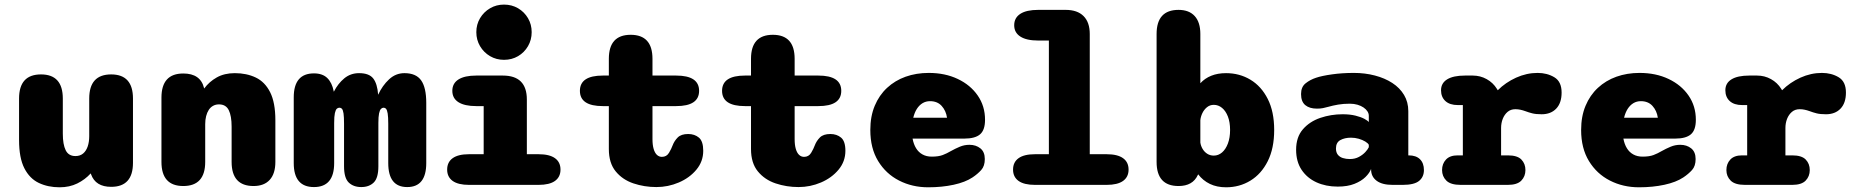

<svg xmlns="http://www.w3.org/2000/svg" viewBox="-20 -805 8087 836"><path d="M158.5 -481Q253.5 -481 253.5 -376V-223Q253.5 -176 266 -150.8Q278.5 -125.5 308.5 -125.5Q328.5 -125.5 341.8 -136.5Q355 -147.5 361.8 -167.2Q368.5 -187 368.5 -212V-376Q368.5 -481 464 -481Q559 -481 559 -376V-96Q559 8.5 464 8.5Q396 8.5 376.5 -46L375 -50Q350.5 -23 316.5 -6.2Q282.5 10.5 239.5 10.5Q189 10.5 149 -8.5Q109 -27.5 86 -72.5Q63 -117.5 63 -195V-376Q63 -481 158.5 -481Z M1084 5Q988.5 5 988.5 -100V-253.5Q988.5 -300.5 976 -325.5Q963.5 -350.5 933.5 -350.5Q919 -350.5 907.8 -344.2Q896.5 -338 889 -326.5Q881.5 -315 877.5 -299.2Q873.5 -283.5 873.5 -264.5V-100Q873.5 5 778 5Q683 5 683 -100V-380Q683 -485 778 -485Q853 -485 868.5 -421.5L869 -419.5Q890.5 -449 923.8 -467.8Q957 -486.5 1002.5 -486.5Q1053.5 -486.5 1093.5 -467.5Q1133.5 -448.5 1156.2 -403.5Q1179 -358.5 1179 -281V-100Q1179 -49 1154.5 -22Q1130 5 1084 5Z M1553 9.5Q1519 9.5 1498.5 -10.2Q1478 -30 1478 -81V-266Q1478 -296 1475.8 -311Q1473.5 -326 1469 -331Q1464.5 -336 1457.5 -336Q1451.5 -336 1446.5 -331.5Q1441.5 -327 1438.2 -312.8Q1435 -298.5 1435 -269.5V-95Q1435 9.5 1347 9.5Q1259 9.5 1259 -95V-381Q1259 -485.5 1347 -485.5Q1384 -485.5 1404.8 -465.5Q1425.5 -445.5 1433 -408L1433.5 -405.5Q1451.5 -441 1479 -463.8Q1506.5 -486.5 1543.5 -486.5Q1587 -486.5 1605 -463.5Q1623 -440.5 1626.5 -392.5Q1645 -432.5 1674 -459.5Q1703 -486.5 1741 -486.5Q1791.5 -486.5 1813.8 -455Q1836 -423.5 1836 -357V-95Q1836 9.5 1753 9.5Q1670.5 9.5 1670.5 -95V-266Q1670.5 -296 1668 -311Q1665.5 -326 1661 -331Q1656.5 -336 1649.5 -336Q1644 -336 1638.8 -330.8Q1633.5 -325.5 1630.5 -311.2Q1627.5 -297 1627.5 -269.5V-81Q1627.5 -30 1607.2 -10.2Q1587 9.5 1553 9.5Z M2022 -133.5H2086V-343H2054Q2003 -343 1976.2 -360Q1949.5 -377 1949.5 -409.5Q1949.5 -442 1976.2 -459Q2003 -476 2054 -476H2169.5Q2274 -476 2274 -371.5V-133.5H2325Q2372.5 -133.5 2396.5 -116.2Q2420.5 -99 2420.5 -66.5Q2420.5 -34.5 2396.5 -17.2Q2372.5 0 2325 0H2022Q1975 0 1951 -17.2Q1927 -34.5 1927 -66.5Q1927 -99 1951 -116.2Q1975 -133.5 2022 -133.5ZM2054 -665Q2054 -698.5 2070.2 -725.8Q2086.5 -753 2113.8 -769Q2141 -785 2174.5 -785Q2208.5 -785 2235.8 -769Q2263 -753 2279 -725.8Q2295 -698.5 2295 -665Q2295 -631.5 2279 -604Q2263 -576.5 2235.8 -560.5Q2208.5 -544.5 2174.5 -544.5Q2141 -544.5 2113.8 -560.5Q2086.5 -576.5 2070.2 -604Q2054 -631.5 2054 -665Z M2605 -343Q2505 -343 2505 -409.5Q2505 -476 2605 -476H2631V-549Q2631 -653.5 2726 -653.5Q2821 -653.5 2821 -549V-476H2924Q3024 -476 3024 -409.5Q3024 -343 2924 -343H2821V-199Q2821 -174 2826 -156.8Q2831 -139.5 2840.2 -130.8Q2849.5 -122 2862 -122Q2882.5 -122 2893 -139.8Q2903.5 -157.5 2908.5 -171.5Q2916 -191.5 2931 -206.5Q2946 -221.5 2976.5 -221.5Q3004.5 -221.5 3023.2 -205.8Q3042 -190 3042 -148.5Q3042 -102 3012.2 -66.2Q2982.5 -30.5 2935.8 -10.5Q2889 9.5 2838 9.5Q2785.5 9.5 2738 -6.5Q2690.5 -22.5 2660.8 -58.8Q2631 -95 2631 -156V-343Z M3224 -343Q3124 -343 3124 -409.5Q3124 -476 3224 -476H3250V-549Q3250 -653.5 3345 -653.5Q3440 -653.5 3440 -549V-476H3543Q3643 -476 3643 -409.5Q3643 -343 3543 -343H3440V-199Q3440 -174 3445 -156.8Q3450 -139.5 3459.2 -130.8Q3468.5 -122 3481 -122Q3501.5 -122 3512 -139.8Q3522.5 -157.5 3527.5 -171.5Q3535 -191.5 3550 -206.5Q3565 -221.5 3595.5 -221.5Q3623.5 -221.5 3642.2 -205.8Q3661 -190 3661 -148.5Q3661 -102 3631.2 -66.2Q3601.5 -30.5 3554.8 -10.5Q3508 9.5 3457 9.5Q3404.5 9.5 3357 -6.5Q3309.5 -22.5 3279.8 -58.8Q3250 -95 3250 -156V-343Z M4021.5 10.5Q3952 10.5 3894.8 -18.8Q3837.5 -48 3803.5 -103.8Q3769.5 -159.5 3769.5 -239Q3769.5 -298.5 3788.8 -344.5Q3808 -390.5 3842.5 -422.5Q3877 -454.5 3923.2 -471Q3969.5 -487.5 4024 -487.5Q4095 -487.5 4150.2 -461.2Q4205.5 -435 4237.2 -389Q4269 -343 4269 -283.5Q4269 -238.5 4247.2 -220Q4225.5 -201.5 4178.5 -201.5H3953.5Q3958 -177 3968.8 -159.5Q3979.5 -142 3996.8 -132.5Q4014 -123 4037 -123Q4066.5 -123 4084.8 -130Q4103 -137 4119 -146.5Q4139.5 -158 4159.2 -166.2Q4179 -174.5 4201 -174.5Q4229.5 -174.5 4248.8 -159Q4268 -143.5 4268 -112.5Q4268 -82 4252.5 -64.8Q4237 -47.5 4214.5 -32.5Q4183 -11.5 4132.2 -0.5Q4081.5 10.5 4021.5 10.5ZM3956.5 -292.5H4103.5Q4099 -323 4080.2 -343.8Q4061.5 -364.5 4029.5 -364.5Q4011.5 -364.5 3997 -355.8Q3982.5 -347 3972.2 -331Q3962 -315 3956.5 -292.5Z M4486.5 0Q4439 0 4415 -17.2Q4391 -34.5 4391 -66.5Q4391 -99 4415 -116.2Q4439 -133.5 4486.5 -133.5H4547V-628.5H4500.5Q4449.5 -628.5 4422.8 -645.8Q4396 -663 4396 -695Q4396 -727.5 4422.8 -744.8Q4449.5 -762 4500.5 -762H4620Q4671 -762 4698 -735Q4725 -708 4725 -657V-133.5H4798.5Q4846 -133.5 4870 -116.2Q4894 -99 4894 -66.5Q4894 -34.5 4870 -17.2Q4846 0 4798.5 0Z M5111.5 5Q5016 5 5016 -100V-657Q5016 -762 5111.5 -762Q5157.5 -762 5182 -735Q5206.5 -708 5206.5 -657V-442.5Q5226 -464 5254 -475.2Q5282 -486.5 5318.5 -486.5Q5377 -486.5 5424.5 -458Q5472 -429.5 5500 -374.2Q5528 -319 5528 -239Q5528 -159 5500 -103.2Q5472 -47.5 5424.5 -18.5Q5377 10.5 5318.5 10.5Q5278.5 10.5 5248 -4.2Q5217.5 -19 5197 -46L5195.5 -43Q5173.5 5 5111.5 5ZM5206.5 -184.5Q5208.5 -170 5216.2 -156.8Q5224 -143.5 5236.5 -135.5Q5249 -127.5 5265 -127.5Q5285 -127.5 5301 -141.2Q5317 -155 5326.5 -180.2Q5336 -205.5 5336 -239Q5336 -273 5326.5 -297.5Q5317 -322 5301 -335.2Q5285 -348.5 5265 -348.5Q5248 -348.5 5235.2 -338Q5222.5 -327.5 5215.2 -312.2Q5208 -297 5206.5 -281.5Z M6043.5 0Q5998 0 5974 -18Q5950 -36 5950 -67V-69.5Q5943.5 -52 5925.5 -34.2Q5907.5 -16.5 5877.5 -4.5Q5847.5 7.5 5804.5 7.5Q5753 7.5 5712 -11.2Q5671 -30 5647.2 -65.8Q5623.5 -101.5 5623.5 -153Q5623.5 -208 5653 -242Q5682.5 -276 5729 -291.8Q5775.5 -307.5 5826 -307.5Q5858 -307.5 5882 -301.5Q5906 -295.5 5920.8 -287.5Q5935.5 -279.5 5940 -273.5V-301Q5940 -311 5934 -320.2Q5928 -329.5 5917 -337Q5906 -344.5 5890.8 -349Q5875.5 -353.5 5857 -353.5Q5829.5 -353.5 5806.2 -349.5Q5783 -345.5 5764 -340Q5751.5 -336.5 5740.2 -334.2Q5729 -332 5714 -332Q5682 -332 5663.5 -347.2Q5645 -362.5 5645 -395.5Q5645 -426.5 5664.8 -442.2Q5684.5 -458 5710.5 -466.5Q5735.5 -475 5779.8 -481.2Q5824 -487.5 5875 -487.5Q5923.5 -487.5 5966.5 -476.2Q6009.5 -465 6042.2 -443.8Q6075 -422.5 6093.5 -391.5Q6112 -360.5 6112 -321V-128.5H6113.5Q6146 -128.5 6163 -111.5Q6180 -94.5 6180 -64.5Q6180 -34.5 6158.8 -17.2Q6137.5 0 6088 0ZM5940 -174.5Q5936.5 -181.5 5924.5 -188.8Q5912.5 -196 5896.2 -200.8Q5880 -205.5 5862.5 -205.5Q5835 -205.5 5816 -195Q5797 -184.5 5797 -158.5Q5797 -141.5 5805.2 -131.2Q5813.5 -121 5827.2 -116.8Q5841 -112.5 5857 -112.5Q5880 -112.5 5897 -121.8Q5914 -131 5925 -143Q5936 -155 5940 -164Z M6516 -128.5H6545.5Q6587 -128.5 6604.5 -110.2Q6622 -92 6622 -64.5Q6622 -37 6604 -18.5Q6586 0 6545.5 0H6340Q6296.5 0 6277.8 -18.5Q6259 -37 6259 -64.5Q6259 -92 6276 -110.2Q6293 -128.5 6327 -128.5H6349.5V-347.5H6328Q6292.5 -347.5 6273.5 -365Q6254.5 -382.5 6254.5 -412Q6254.5 -443 6281.2 -459.5Q6308 -476 6359 -476H6392.5Q6425.5 -476 6453.2 -460.5Q6481 -445 6497.5 -418.5L6501.5 -412Q6535.5 -446 6581.2 -466.8Q6627 -487.5 6675 -487.5Q6716.5 -487.5 6748 -468.5Q6779.5 -449.5 6779.5 -402Q6779.5 -356.5 6756 -332Q6732.5 -307.5 6692.5 -307.5Q6667.5 -307.5 6651.8 -311.5Q6636 -315.5 6621.5 -321Q6610.5 -325 6600 -327.2Q6589.5 -329.5 6578 -329.5Q6558 -329.5 6544.2 -317.8Q6530.5 -306 6523.2 -287.5Q6516 -269 6516 -247.5Z M7116.5 10.5Q7047 10.5 6989.8 -18.8Q6932.5 -48 6898.5 -103.8Q6864.5 -159.5 6864.5 -239Q6864.5 -298.5 6883.8 -344.5Q6903 -390.5 6937.5 -422.5Q6972 -454.5 7018.2 -471Q7064.5 -487.5 7119 -487.5Q7190 -487.5 7245.2 -461.2Q7300.5 -435 7332.2 -389Q7364 -343 7364 -283.5Q7364 -238.5 7342.2 -220Q7320.5 -201.5 7273.5 -201.5H7048.5Q7053 -177 7063.8 -159.5Q7074.5 -142 7091.8 -132.5Q7109 -123 7132 -123Q7161.5 -123 7179.8 -130Q7198 -137 7214 -146.5Q7234.5 -158 7254.2 -166.2Q7274 -174.5 7296 -174.5Q7324.5 -174.5 7343.8 -159Q7363 -143.5 7363 -112.5Q7363 -82 7347.5 -64.8Q7332 -47.5 7309.5 -32.5Q7278 -11.5 7227.2 -0.5Q7176.5 10.5 7116.5 10.5ZM7051.5 -292.5H7198.5Q7194 -323 7175.2 -343.8Q7156.5 -364.5 7124.5 -364.5Q7106.5 -364.5 7092 -355.8Q7077.5 -347 7067.2 -331Q7057 -315 7051.5 -292.5Z M7754 -128.5H7783.5Q7825 -128.5 7842.5 -110.2Q7860 -92 7860 -64.5Q7860 -37 7842 -18.5Q7824 0 7783.5 0H7578Q7534.5 0 7515.8 -18.5Q7497 -37 7497 -64.5Q7497 -92 7514 -110.2Q7531 -128.5 7565 -128.5H7587.5V-347.5H7566Q7530.5 -347.5 7511.5 -365Q7492.5 -382.5 7492.5 -412Q7492.5 -443 7519.2 -459.5Q7546 -476 7597 -476H7630.5Q7663.5 -476 7691.2 -460.5Q7719 -445 7735.5 -418.5L7739.5 -412Q7773.5 -446 7819.2 -466.8Q7865 -487.5 7913 -487.5Q7954.5 -487.5 7986 -468.5Q8017.5 -449.5 8017.5 -402Q8017.5 -356.5 7994 -332Q7970.5 -307.5 7930.5 -307.5Q7905.5 -307.5 7889.8 -311.5Q7874 -315.5 7859.5 -321Q7848.5 -325 7838 -327.2Q7827.5 -329.5 7816 -329.5Q7796 -329.5 7782.2 -317.8Q7768.5 -306 7761.2 -287.5Q7754 -269 7754 -247.5Z"/></svg>

Font: Sono Monospace ExtraBold
Style: Regular
Weight: 800
Version: Version 2.112